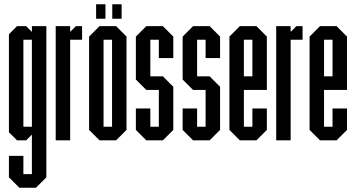

<svg xmlns="http://www.w3.org/2000/svg" viewBox="-20 -660 1674 903"><path d="M71 223 22 174V73H90V159H130V-27L103 0H60L22 -38V-499L60 -537H103L130 -510V-537H198V174L149 223ZM130 -473H90V-64H130Z M242 0V-537H310V-510L337 -537H366V-473H310V0Z M432 -572V-640H476V-572ZM508 -572V-640H552V-572ZM448 0 399 -49V-488L448 -537H526L575 -488V-49L526 0ZM507 -473H467V-64H507Z M668 0 619 -49V-150H687V-64H727V-237H668L619 -286V-488L668 -537H746L795 -488V-387H727V-473H687V-301H746L795 -252V-49L746 0Z M888 0 839 -49V-150H907V-64H947V-237H888L839 -286V-488L888 -537H966L1015 -488V-387H947V-473H907V-301H966L1015 -252V-49L966 0Z M1108 0 1059 -49V-488L1108 -537H1186L1235 -488V-237H1127V-64H1167V-150H1235V-49L1186 0ZM1167 -473H1127V-301H1167Z M1279 0V-537H1347V-510L1374 -537H1403V-473H1347V0Z M1485 0 1436 -49V-488L1485 -537H1563L1612 -488V-237H1504V-64H1544V-150H1612V-49L1563 0ZM1544 -473H1504V-301H1544Z"/></svg>

Font: Commune Nuit Debout
Style: Regular
Weight: 400
Designer: Sébastien Marchal
Foundry: Sébastien Marchal
Version: Version 1.003;PS 1.3;hotconv 1.0.88;makeotf.lib2.5.647800